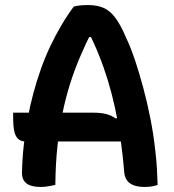

<svg xmlns="http://www.w3.org/2000/svg" viewBox="-20 -730 690 760"><path d="M32 -284H349Q379 -284 400.5 -278.5Q422 -273 438 -261L474 -272V-170H82Q62 -170 51 -181Q40 -192 36 -213Q32 -234 32 -264ZM199 2Q185 5 170.5 7.5Q156 10 142 10Q120 10 103 5Q86 0 76.5 -12.5Q67 -25 67 -44Q68 -100 74 -154.5Q80 -209 89.5 -261Q99 -313 112.5 -362.5Q126 -412 142.5 -458.5Q159 -505 179.5 -548Q200 -591 223 -630Q246 -669 272 -704Q283 -707 296.5 -708.5Q310 -710 329 -710Q363 -710 388.5 -699.5Q414 -689 435.5 -661Q457 -633 479 -581Q498 -541 515 -490Q532 -439 547.5 -381Q563 -323 575.5 -260Q588 -197 595 -131Q599 -99 601 -65Q603 -31 604 2Q593 6 580 8Q567 10 553 10Q527 10 509.5 3.5Q492 -3 483 -15.5Q474 -28 472 -46Q466 -118 457 -181.5Q448 -245 435.5 -302Q423 -359 407 -411.5Q391 -464 371 -513.5Q351 -563 326 -612L369 -583H303L347 -612Q319 -557 296.5 -504Q274 -451 257 -397Q240 -343 227.5 -282.5Q215 -222 207.5 -152.5Q200 -83 199 2Z"/></svg>

Font: Recursive Casual SemiBold
Style: Regular
Weight: 600
Version: Version 1.047